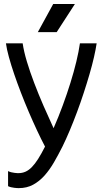

<svg xmlns="http://www.w3.org/2000/svg" viewBox="-20 -736 544 964"><path d="M465.3 -518.6Q460.9 -488.8 451.9 -449.2Q442.9 -409.7 429.7 -364.3Q416.5 -318.8 400.6 -270.3Q384.8 -221.7 366.9 -173.8Q349.1 -126 330.3 -81.3Q311.5 -36.6 293.5 0Q272.9 41 251.2 78.6Q229.5 116.2 203.6 145.3Q177.7 174.3 146.2 191.4Q114.7 208.5 74.7 208.5Q72.3 208.5 65.9 208.3Q59.6 208 52 207Q44.4 206.1 35.9 204.1Q27.3 202.1 20.5 198.7V123Q28.3 127 36.6 128.9Q44.9 130.9 52.2 131.8Q59.6 132.8 64.9 133.1Q70.3 133.3 72.8 133.3Q91.3 133.3 107.7 126.2Q124 119.1 139.6 103.3Q155.3 87.4 171.4 62Q187.5 36.6 206.1 0Q186.5 -37.1 165.8 -81.5Q145 -126 124.5 -173.8Q104 -221.7 85.2 -270.5Q66.4 -319.3 51 -364.5Q35.6 -409.7 24.7 -449.5Q13.7 -489.3 9.8 -518.6H93.8Q99.6 -478 115 -426.8Q130.4 -375.5 151.9 -319.1Q173.3 -262.7 198.7 -204.3Q224.1 -146 249 -92.3Q273.4 -147.9 294.9 -206.3Q316.4 -264.6 333.7 -320.3Q351.1 -376 363.3 -426.8Q375.5 -477.5 381.3 -518.6ZM247.1 -715.8H356L264.6 -574.7H169.9Z"/></svg>

Font: Arian AMU
Style: Regular
Weight: 400
Designer: Ruben Hakobyan (Tarumian)
Foundry: Ruben Hakobyan (Tarumian)
Version: Version 4.003